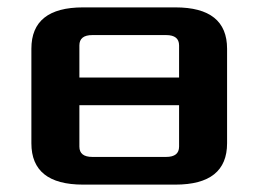

<svg xmlns="http://www.w3.org/2000/svg" viewBox="-20 -500 700 520"><path d="M65 -112V-368Q65 -480 205 -480H455Q595 -480 595 -368V-112Q595 0 455 0H205Q65 0 65 -112ZM195 -103Q195 -75 230 -75H430Q465 -75 465 -103V-215H195ZM195 -290H465V-377Q465 -405 430 -405H230Q195 -405 195 -377Z"/></svg>

Font: Xolonium
Style: Regular
Weight: 400
Designer: Severin Meyer
Version: Version 4.2